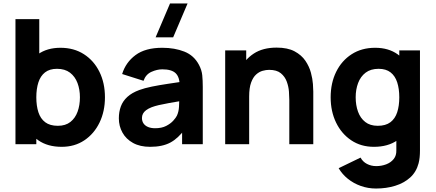

<svg xmlns="http://www.w3.org/2000/svg" viewBox="-20 -830 2507 1105"><path d="M335 15Q254.5 15 200.5 -22.5Q146.5 -60 119.2 -124.5Q92 -189 92 -270Q92 -351 119 -415.5Q146 -480 198.5 -517.5Q251 -555 328 -555Q405.5 -555 463 -518Q520.5 -481 552.2 -416.8Q584 -352.5 584 -270Q584 -189 552.8 -124.5Q521.5 -60 465.5 -22.5Q409.5 15 335 15ZM69 0V-720H206V-370H189V0ZM313 -106Q357 -106 385 -128Q413 -150 426.5 -187.2Q440 -224.5 440 -270Q440 -315 426 -352.2Q412 -389.5 382.8 -411.8Q353.5 -434 308 -434Q265.5 -434 239.2 -413.5Q213 -393 201 -356Q189 -319 189 -270Q189 -221 201 -184Q213 -147 240.2 -126.5Q267.5 -106 313 -106Z M976.5 -615H875.5L958.5 -810H1059.5ZM844 15Q786 15 745.8 -7.2Q705.5 -29.5 684.8 -66.8Q664 -104 664 -149Q664 -186.5 675.5 -217.5Q687 -248.5 712.8 -272.2Q738.5 -296 782 -312Q812 -323 853.5 -331.5Q895 -340 947.5 -347.8Q1000 -355.5 1063 -365L1014 -338Q1014 -386 991 -408.5Q968 -431 914 -431Q884 -431 851.5 -416.5Q819 -402 806 -365L683 -404Q703.5 -471 760 -513Q816.5 -555 914 -555Q985.5 -555 1041 -533Q1096.5 -511 1125 -457Q1141 -427 1144 -397Q1147 -367 1147 -330V0H1028V-111L1045 -88Q1005.5 -33.5 959.8 -9.2Q914 15 844 15ZM873 -92Q910.5 -92 936.2 -105.2Q962 -118.5 977.2 -135.5Q992.5 -152.5 998 -164Q1008.5 -186 1010.2 -215.2Q1012 -244.5 1012 -264L1052 -254Q991.5 -244 954 -237.2Q916.5 -230.5 893.5 -225Q870.5 -219.5 853 -213Q833 -205 820.8 -195.8Q808.5 -186.5 802.8 -175.5Q797 -164.5 797 -151Q797 -132.5 806.2 -119.2Q815.5 -106 832.5 -99Q849.5 -92 873 -92Z M1645 0V-255Q1645 -273.5 1643 -302.2Q1641 -331 1630.5 -360Q1620 -389 1596.2 -408.5Q1572.5 -428 1529 -428Q1511.5 -428 1491.5 -422.5Q1471.5 -417 1454 -401.2Q1436.5 -385.5 1425.2 -355Q1414 -324.5 1414 -274L1336 -311Q1336 -375 1362 -431Q1388 -487 1440.2 -521.5Q1492.5 -556 1572 -556Q1635.5 -556 1675.5 -534.5Q1715.5 -513 1737.8 -480Q1760 -447 1769.5 -411.2Q1779 -375.5 1781 -346Q1783 -316.5 1783 -303V0ZM1276 0V-540H1397V-361H1414V0Z M2144 255Q2098 255 2056.5 240.2Q2015 225.5 1982.2 199.2Q1949.5 173 1929 138L2055 77Q2068 101 2092.2 113.5Q2116.5 126 2145 126Q2175.5 126 2202.5 115.8Q2229.5 105.5 2245.8 85.2Q2262 65 2261 35V-122H2278V-540H2397V37Q2397 57 2395.2 74.8Q2393.5 92.5 2389 110Q2376 159.5 2340.8 191.5Q2305.5 223.5 2254.5 239.2Q2203.5 255 2144 255ZM2132 15Q2057.5 15 2001.5 -22.5Q1945.5 -60 1914.2 -124.5Q1883 -189 1883 -270Q1883 -352.5 1914.8 -416.8Q1946.5 -481 2004 -518Q2061.5 -555 2139 -555Q2216 -555 2268.5 -517.5Q2321 -480 2348 -415.5Q2375 -351 2375 -270Q2375 -189 2347.8 -124.5Q2320.5 -60 2266.5 -22.5Q2212.5 15 2132 15ZM2154 -106Q2199.5 -106 2226.8 -126.5Q2254 -147 2266 -184Q2278 -221 2278 -270Q2278 -319 2266 -356Q2254 -393 2227.8 -413.5Q2201.5 -434 2159 -434Q2113.5 -434 2084.2 -411.8Q2055 -389.5 2041 -352.2Q2027 -315 2027 -270Q2027 -224.5 2040.5 -187.2Q2054 -150 2082 -128Q2110 -106 2154 -106Z"/></svg>

Font: Manrope ExtraLight ExtraBold
Style: Regular
Weight: 800
Version: Version 4.504